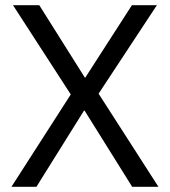

<svg xmlns="http://www.w3.org/2000/svg" viewBox="-20 -718 653 738"><path d="M589 0H488L305 -293H303L120 0H24L252 -355L30 -698H131L306 -420H308L487 -698H583L359 -358Z"/></svg>

Font: IBM Plex Sans KR
Style: Regular
Weight: 400
Designer: Mike Abbink; Paul van der Laan; Pieter van Rosmalen; Wujin Sim; Chorong Kim; Dohee Lee;
Foundry: Sandoll Inc.
Version: Version 1.000